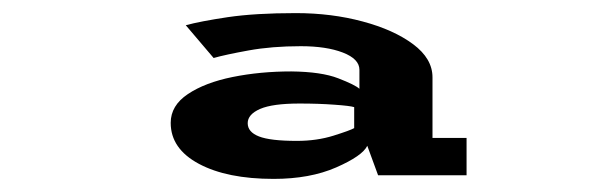

<svg xmlns="http://www.w3.org/2000/svg" viewBox="-20 -789 940 293"><path d="M397.5 -516Q326.5 -516 283.5 -539Q240.5 -562 240.5 -601.5Q240.5 -628 266.8 -645.5Q293 -663 335 -671.5Q377 -680 424.5 -680Q470.5 -679.5 496.2 -669.5Q522 -659.5 528.5 -653.5V-682.5Q528.5 -699 503.2 -708.8Q478 -718.5 439 -718.5Q395 -718.5 359.2 -712Q323.5 -705.5 306 -700.5L263.5 -750.5Q285.5 -756.5 327.5 -762.8Q369.5 -769 431.5 -769Q486 -769 533.5 -756.2Q581 -743.5 610.5 -721.5Q640 -699.5 640 -671V-578.5H692V-521.5H557L540.5 -566.5Q533 -551 493 -533.5Q453 -516 397.5 -516ZM433 -574Q463.5 -574 489 -582Q514.5 -590 520.5 -593.5V-625.5Q514.5 -627.5 490.5 -629.2Q466.5 -631 437 -631Q396 -631 377 -622.8Q358 -614.5 358 -601Q358 -587.5 375.2 -580.8Q392.5 -574 433 -574Z"/></svg>

Font: Trispace Expanded SemiBold
Style: Regular
Weight: 600
Width: 7
Designer: Tyler Finck
Foundry: Etcetera Type Company
Version: Version 1.210; ttfautohint (v1.8.3)